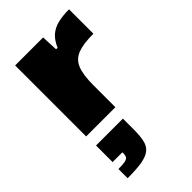

<svg xmlns="http://www.w3.org/2000/svg" viewBox="-247 -597 975 975"><g transform="rotate(-45 241.0 -109.5)"><path d="M60 0V-510H261L265 -421H276Q292 -459 316 -480Q340 -501 374.5 -509.5Q409 -518 455 -518V-343Q383 -343 342.5 -327.5Q302 -312 286 -272Q270 -232 270 -158V0ZM59 299V233Q92 233 107.5 229.5Q123 226 128 218Q133 210 133 196V187H63V68H256V146Q256 191 249.5 221Q243 251 223 268Q203 285 164 292Q125 299 59 299Z"/></g></svg>

Font: Saira Expanded ExtraBold
Style: Regular
Weight: 800
Width: 7
Designer: Hector Gatti with collaboration of the Omnibus-Type team
Foundry: Omnibus-Type
Version: Version 1.101